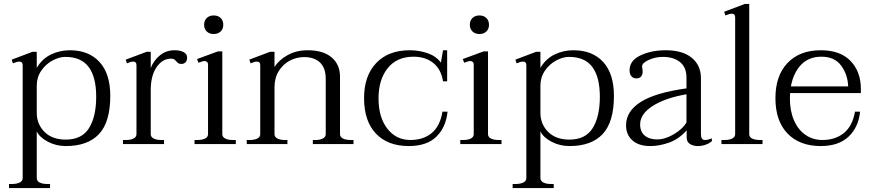

<svg xmlns="http://www.w3.org/2000/svg" viewBox="-20 -737 4454 982"><path d="M26 204H42Q65 204 80.5 196.5Q96 189 96 174V-404Q96 -422 78 -422Q68 -422 46 -413L40 -432L146 -472H168V-390Q196 -437 241 -458.5Q286 -480 337 -480Q434 -480 489 -420Q544 -360 544 -247Q544 -113 486.5 -51.5Q429 10 317 10Q267 10 225 -12Q183 -34 168 -65V173Q168 189 183 196.5Q198 204 221 204H236V225H26ZM472 -242Q472 -343 433.5 -394.5Q395 -446 314 -446Q283 -446 248.5 -427.5Q214 -409 191 -375.5Q168 -342 168 -299V-160Q168 -102 207.5 -62.5Q247 -23 316 -23Q399 -23 435.5 -82Q472 -141 472 -242Z M937 -443Q937 -427 929 -418.5Q921 -410 907 -410Q898 -410 892.5 -413.5Q887 -417 882 -423Q876 -430 871 -433.5Q866 -437 855 -437Q811 -437 781.5 -394.5Q752 -352 751 -281V-51Q751 -36 766 -28.5Q781 -21 804 -21H819V0H609V-21H625Q648 -21 663 -28.5Q678 -36 678 -51V-404Q678 -422 661 -422Q649 -422 629 -413L623 -432L730 -472H751V-389Q766 -428 798 -454Q830 -480 873 -480Q901 -480 919 -470.5Q937 -461 937 -443Z M1024 -610Q1024 -632 1037.5 -645Q1051 -658 1073 -658Q1095 -658 1108.5 -645Q1122 -632 1122 -610Q1122 -589 1108.5 -576Q1095 -563 1073 -563Q1051 -563 1037.5 -576Q1024 -589 1024 -610ZM975 -21H991Q1014 -21 1029 -28.5Q1044 -36 1044 -51V-406Q1044 -416 1038.5 -420.5Q1033 -425 1026 -425Q1020 -425 1009 -421Q998 -417 995 -416L988 -435L1094 -474H1117V-51Q1117 -36 1132 -28.5Q1147 -21 1170 -21H1186V0H975Z M1788 -21V0H1580V-21H1594Q1616 -21 1631 -28.5Q1646 -36 1646 -51V-334Q1646 -389 1617 -417Q1588 -445 1535 -445Q1497 -445 1462.5 -427Q1428 -409 1406 -374Q1384 -339 1384 -291V-51Q1384 -36 1399 -28.5Q1414 -21 1436 -21H1450V0H1242V-21H1258Q1281 -21 1296 -28.5Q1311 -36 1311 -51V-404Q1311 -422 1293 -422Q1282 -422 1262 -413L1255 -432L1361 -472H1384V-394Q1405 -429 1450 -454.5Q1495 -480 1553 -480Q1633 -480 1676 -443.5Q1719 -407 1719 -345V-51Q1719 -36 1734 -28.5Q1749 -21 1772 -21Z M1842 -235Q1842 -349 1904 -414.5Q1966 -480 2076 -480Q2122 -480 2165.5 -465.5Q2209 -451 2235 -417L2246 -480H2267V-321H2246Q2236 -383 2196 -415Q2156 -447 2095 -447Q2010 -447 1963 -388.5Q1916 -330 1916 -234Q1916 -137 1961 -79Q2006 -21 2079 -21Q2145 -21 2188 -56.5Q2231 -92 2243 -166H2269Q2261 -86 2212 -38Q2163 10 2071 10Q1963 10 1902.5 -54Q1842 -118 1842 -235Z M2383 -610Q2383 -632 2396.5 -645Q2410 -658 2432 -658Q2454 -658 2467.5 -645Q2481 -632 2481 -610Q2481 -589 2467.5 -576Q2454 -563 2432 -563Q2410 -563 2396.5 -576Q2383 -589 2383 -610ZM2334 -21H2350Q2373 -21 2388 -28.5Q2403 -36 2403 -51V-406Q2403 -416 2397.5 -420.5Q2392 -425 2385 -425Q2379 -425 2368 -421Q2357 -417 2354 -416L2347 -435L2453 -474H2476V-51Q2476 -36 2491 -28.5Q2506 -21 2529 -21H2545V0H2334Z M2602 204H2618Q2641 204 2656.5 196.5Q2672 189 2672 174V-404Q2672 -422 2654 -422Q2644 -422 2622 -413L2616 -432L2722 -472H2744V-390Q2772 -437 2817 -458.5Q2862 -480 2913 -480Q3010 -480 3065 -420Q3120 -360 3120 -247Q3120 -113 3062.5 -51.5Q3005 10 2893 10Q2843 10 2801 -12Q2759 -34 2744 -65V173Q2744 189 2759 196.5Q2774 204 2797 204H2812V225H2602ZM3048 -242Q3048 -343 3009.5 -394.5Q2971 -446 2890 -446Q2859 -446 2824.5 -427.5Q2790 -409 2767 -375.5Q2744 -342 2744 -299V-160Q2744 -102 2783.5 -62.5Q2823 -23 2892 -23Q2975 -23 3011.5 -82Q3048 -141 3048 -242Z M3182 -96Q3182 -168 3257 -215.5Q3332 -263 3491 -285V-340Q3491 -393 3458 -419.5Q3425 -446 3370 -446Q3332 -446 3298 -430.5Q3264 -415 3264 -398Q3264 -392 3265.5 -384.5Q3267 -377 3267 -370Q3267 -357 3259.5 -346.5Q3252 -336 3234 -336Q3219 -336 3209.5 -347Q3200 -358 3200 -378Q3200 -427 3255.5 -453.5Q3311 -480 3385 -480Q3471 -480 3518 -441.5Q3565 -403 3565 -337V-52Q3565 -36 3570 -28.5Q3575 -21 3586 -21Q3599 -21 3621 -29V-15Q3607 -3 3588 3.5Q3569 10 3549 10Q3526 10 3509 -0.5Q3492 -11 3492 -34V-70Q3450 -24 3400.5 -7Q3351 10 3306 10Q3247 10 3214.5 -19Q3182 -48 3182 -96ZM3491 -110V-255Q3379 -235 3316.5 -194Q3254 -153 3254 -101Q3254 -63 3277.5 -43.5Q3301 -24 3341 -24Q3382 -24 3426.5 -50.5Q3471 -77 3491 -110Z M3670 -21H3686Q3710 -21 3725 -28.5Q3740 -36 3740 -51V-649Q3740 -667 3722 -667Q3712 -667 3690 -658L3684 -677L3790 -717H3812V-51Q3812 -36 3827 -28.5Q3842 -21 3865 -21H3880V0H3670Z M4021 -261Q4020 -252 4020 -234Q4020 -170 4041 -121.5Q4062 -73 4100 -47Q4138 -21 4186 -21Q4252 -21 4296 -56.5Q4340 -92 4353 -166H4379Q4371 -86 4320 -38Q4269 10 4178 10Q4070 10 4008 -54Q3946 -118 3946 -235Q3946 -350 4008 -415Q4070 -480 4178 -480Q4278 -480 4330.5 -425Q4383 -370 4383 -282V-261ZM4025 -295H4318Q4316 -355 4282.5 -401Q4249 -447 4181 -447Q4117 -447 4077.5 -406Q4038 -365 4025 -295Z"/></svg>

Font: Taviraj Light
Style: Regular
Weight: 300
Designer: Katatrad Team
Foundry: CadsonDemak
Version: Version 1.001